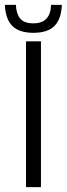

<svg xmlns="http://www.w3.org/2000/svg" viewBox="-49 -770 274 790"><path d="M58 0V-600H119.5V0ZM88.5 -635Q29 -635 1.2 -663.8Q-26.5 -692.5 -29 -750H16.5Q17.5 -715.5 33.2 -694.8Q49 -674 88.5 -674Q125 -674 142.8 -694Q160.5 -714 161 -750H205.5Q203.5 -693 175.8 -664Q148 -635 88.5 -635Z"/></svg>

Font: Big Shoulders Text Thin Light
Style: Regular
Weight: 300
Version: Version 2.002